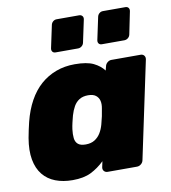

<svg xmlns="http://www.w3.org/2000/svg" viewBox="-85 -828 812 911"><g transform="rotate(-10 321.5 -372.5)"><path d="M192 10Q146 10 109.5 -4Q73 -18 49.5 -47Q26 -76 18 -120Q10 -164 20 -223Q24 -245 27.5 -261Q31 -277 36 -298Q50 -354 74 -397.5Q98 -441 131 -470Q164 -499 205.5 -514.5Q247 -530 296 -530Q355 -530 386.5 -514.5Q418 -499 436 -475L441 -494Q443 -505 452 -512.5Q461 -520 471 -520H612Q623 -520 629 -512.5Q635 -505 633 -494L534 -26Q532 -15 523 -7.5Q514 0 503 0H362Q351 0 344.5 -7.5Q338 -15 340 -26L346 -54Q316 -25 281 -7.5Q246 10 192 10ZM282 -146Q308 -146 325.5 -157Q343 -168 354 -186Q365 -204 371 -226Q377 -248 380.5 -264.5Q384 -281 387 -301Q391 -322 387 -338Q383 -354 370 -364Q357 -374 333 -374Q308 -374 291 -363.5Q274 -353 263.5 -334.5Q253 -316 246 -292Q242 -277 238 -260Q234 -243 232 -228Q229 -204 231 -185.5Q233 -167 245 -156.5Q257 -146 282 -146ZM440 -601Q430 -601 425 -607.5Q420 -614 422 -624L445 -732Q447 -742 454.5 -748.5Q462 -755 472 -755H580Q590 -755 595 -748.5Q600 -742 598 -732L576 -624Q574 -614 566 -607.5Q558 -601 548 -601ZM217 -601Q207 -601 202 -607.5Q197 -614 199 -624L222 -732Q224 -742 231.5 -748.5Q239 -755 249 -755H357Q367 -755 372.5 -748.5Q378 -742 376 -732L353 -624Q351 -614 343 -607.5Q335 -601 325 -601Z"/></g></svg>

Font: Rubik Light ExtraBold
Style: Italic
Weight: 800
Italic angle: -12°
Version: Version 2.104